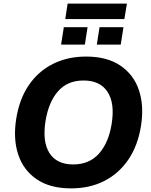

<svg xmlns="http://www.w3.org/2000/svg" viewBox="-20 -1028 835 1059"><path d="M69 -370Q86 -480 138 -557Q190 -634 271 -675Q352 -716 455 -716Q570 -716 643.5 -666.5Q717 -617 746 -531.5Q775 -446 758 -336Q741 -226 688.5 -148.5Q636 -71 555.5 -30Q475 11 372 11Q257 11 183.5 -38.5Q110 -88 81 -174Q52 -260 69 -370ZM231 -360Q213 -246 253 -183.5Q293 -121 384 -121Q473 -121 526.5 -181.5Q580 -242 596 -346Q614 -459 573 -521.5Q532 -584 441 -584Q352 -584 300 -524.5Q248 -465 231 -360ZM340 -923 353 -1008H680L666 -923ZM317 -782 332 -878H463L448 -782ZM514 -782 529 -878H661L646 -782Z"/></svg>

Font: Mulish ExtraBold
Style: Italic
Weight: 800
Italic angle: -9°
Designer: Vernon Adams
Foundry: Vernon Adams
Version: Version 3.603; ttfautohint (v1.8.3)